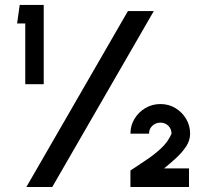

<svg xmlns="http://www.w3.org/2000/svg" viewBox="-20 -744 848 764"><path d="M80.5 -409V-650.5H48L58.5 -724.5H154V-409ZM85 0 489 -700H592L188 0ZM499 0V-65.5Q527 -84.5 559.5 -105.8Q592 -127 620.2 -153Q648.5 -179 662.5 -212Q662.5 -231 649.8 -243.5Q637 -256 618.5 -256Q599.5 -256 586.2 -243.5Q573 -231 573 -212H499Q499 -244.5 515.2 -271.2Q531.5 -298 558.5 -314Q585.5 -330 618.5 -330Q651 -330 677.8 -314Q704.5 -298 720.5 -271.2Q736.5 -244.5 736.5 -212Q736.5 -185 720.5 -161Q704.5 -137 680.8 -115.2Q657 -93.5 633 -74H732V0Z"/></svg>

Font: Urbanist
Style: Bold
Weight: 700
Designer: Corey Hu
Foundry: Corey Hu
Version: Version 1.330; ttfautohint (v1.8.4.7-5d5b)